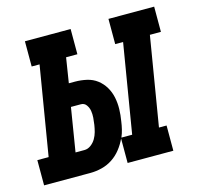

<svg xmlns="http://www.w3.org/2000/svg" viewBox="-127 -618 728 706"><g transform="rotate(-15 237.5 -265.0)"><path d="M-43 0V-96H0L56 -434H26V-530H200V-434H157L142 -339H165Q188 -339 210 -334Q232 -329 249 -316Q266 -303 277 -284.5Q288 -266 292.5 -244.5Q297 -223 296.5 -200Q296 -177 292 -154Q290 -139 286.5 -124.5Q283 -110 277 -96H318L374 -434H344V-530H518V-434H476L420 -96H449V0H275V-93Q266 -73 251.5 -54.5Q237 -36 218 -23.5Q199 -11 177 -5.5Q155 0 134 0ZM134 -87Q147 -87 158.5 -95.5Q170 -104 177 -116Q184 -128 187.5 -141Q191 -154 193 -167Q195 -180 196 -193.5Q197 -207 195 -219.5Q193 -232 185.5 -242.5Q178 -253 165 -253H127L100 -87Z"/></g></svg>

Font: Iosevka Slab Oblique
Style: Bold
Weight: 700
Italic angle: -9°
Monospace: yes
Designer: Belleve Invis
Foundry: Belleve Invis
Version: Version 11.1.1; ttfautohint (v1.8.3)